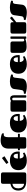

<svg xmlns="http://www.w3.org/2000/svg" viewBox="2578 -3428 867 6063"><g transform="rotate(-90 3011.5 -396.5)"><path d="M599.1 -67.9Q599.1 -50.8 596.2 -38.1Q593.3 -25.4 585 -17.1Q576.7 -8.8 562 -4.4Q547.4 0 523.9 0H310.5Q274.9 -1 240 -6.6Q205.1 -12.2 173.6 -24.2Q142.1 -36.1 115 -55.4Q87.9 -74.7 68.1 -102.3Q48.3 -129.9 37.1 -167.2Q25.9 -204.6 25.9 -252.9Q25.9 -313 43 -356.2Q60.1 -399.4 89.4 -428.7Q118.7 -458 157.5 -475.1Q196.3 -492.2 239.3 -500V-731.4Q239.3 -748.5 241.7 -761.5Q244.1 -774.4 252 -783Q259.8 -791.5 273.4 -795.7Q287.1 -799.8 310.1 -799.8H523.9Q547.4 -799.8 562 -795.4Q576.7 -791 585 -782.7Q593.3 -774.4 596.2 -761.5Q599.1 -748.5 599.1 -731.9ZM95.2 -252.4Q95.2 -216.3 103.5 -184.8Q111.8 -153.3 129.2 -129.2Q146.5 -105 173.8 -89.4Q201.2 -73.7 239.3 -69.3V-437.5Q201.2 -433.1 173.8 -417.2Q146.5 -401.4 129.2 -377Q111.8 -352.5 103.5 -320.8Q95.2 -289.1 95.2 -252.4Z M1131.3 -81.1Q1144.5 -81.1 1155.3 -84.7Q1166 -88.4 1174.6 -92.8Q1183.1 -97.2 1188.7 -100.8Q1194.3 -104.5 1197.3 -104.5Q1201.7 -104.5 1203.4 -103Q1205.1 -101.6 1207.5 -97.7L1224.6 -71.3Q1227.1 -67.4 1227.1 -64.5Q1227.1 -61 1225.1 -59.1Q1223.1 -57.1 1221.2 -55.7Q1205.1 -44.4 1181.6 -31.5Q1158.2 -18.6 1127.2 -7.8Q1096.2 2.9 1057.1 10Q1018.1 17.1 971.2 17.1Q934.6 17.1 897.9 11.2Q861.3 5.4 827.9 -7.3Q794.4 -20 765.6 -40.5Q736.8 -61 715.6 -90.8Q694.3 -120.6 682.1 -159.9Q669.9 -199.2 669.9 -250Q669.9 -299.8 682.1 -339.1Q694.3 -378.4 715.6 -408.2Q736.8 -438 765.6 -458.7Q794.4 -479.5 827.9 -492.4Q861.3 -505.4 897.9 -511.2Q934.6 -517.1 971.2 -517.1Q1032.2 -517.1 1084.7 -503.4Q1137.2 -489.7 1175.8 -458.5Q1214.4 -427.2 1236.3 -376.5Q1258.3 -325.7 1258.3 -252V-224.6Q1258.3 -215.8 1253.9 -210.9Q1249.5 -206.1 1239.3 -206.1H1037.1Q1041 -169.9 1051 -145.8Q1061 -121.6 1074 -107.2Q1086.9 -92.8 1102.1 -86.9Q1117.2 -81.1 1131.3 -81.1ZM1189 -266.1Q1189 -305.2 1182.9 -330.8Q1176.8 -356.4 1166.5 -371.8Q1156.2 -387.2 1142.3 -393.6Q1128.4 -399.9 1113.3 -399.9Q1102.1 -399.9 1088.9 -395.5Q1075.7 -391.1 1064.2 -377Q1052.7 -362.8 1044.7 -336.4Q1036.6 -310.1 1035.2 -266.1ZM918 -568.8Q916 -567.9 914.6 -566.9Q913.1 -565.9 911.6 -565.9Q906.2 -565.9 903.3 -570.8L870.6 -618.7Q867.7 -622.1 867.7 -625.5Q867.7 -628.9 872.1 -632.8L1044.9 -763.7Q1048.3 -766.6 1051.8 -766.6Q1055.2 -766.6 1059.1 -762.2L1104 -698.7Q1107.4 -694.8 1107.4 -691.4Q1107.4 -687 1103 -684.1Z M1710.4 -203.1V-68.4Q1710.4 -50.8 1708 -37.8Q1705.6 -24.9 1697.8 -16.6Q1689.9 -8.3 1675.5 -4.2Q1661.1 0 1637.2 0H1425.3Q1401.9 0 1387.2 -4.4Q1372.6 -8.8 1364.3 -17.1Q1356 -25.4 1353 -38.1Q1350.1 -50.8 1350.1 -67.9V-203.1H1309.6Q1299.3 -203.1 1299.3 -213.9V-252.9Q1299.3 -263.2 1309.6 -263.2H1350.1V-558.1Q1350.1 -610.8 1361.1 -649.9Q1372.1 -689 1390.9 -717Q1409.7 -745.1 1435.1 -763.2Q1460.4 -781.2 1489.7 -791.7Q1519 -802.2 1550.5 -806.2Q1582 -810.1 1613.3 -810.1Q1640.1 -810.1 1669.7 -806.6Q1699.2 -803.2 1726.8 -797.6Q1754.4 -792 1778.3 -784.4Q1802.2 -776.9 1818.8 -769Q1822.8 -767.1 1827.1 -763.2Q1831.5 -759.3 1831.5 -749.5V-715.3Q1831.5 -709 1829.1 -707.8Q1826.7 -706.5 1824.7 -706.5Q1818.4 -706.5 1811 -709.5Q1803.7 -712.4 1789.1 -712.4Q1772.9 -712.4 1758.5 -705.8Q1744.1 -699.2 1733.4 -682.6Q1722.7 -666 1716.6 -637.7Q1710.4 -609.4 1710.4 -566.4V-263.2H1808.1Q1818.4 -263.2 1818.4 -252.9V-213.9Q1818.4 -203.1 1808.1 -203.1Z M2318.8 -81.1Q2332 -81.1 2342.8 -84.7Q2353.5 -88.4 2362.1 -92.8Q2370.6 -97.2 2376.2 -100.8Q2381.8 -104.5 2384.8 -104.5Q2389.2 -104.5 2390.9 -103Q2392.6 -101.6 2395 -97.7L2412.1 -71.3Q2414.6 -67.4 2414.6 -64.5Q2414.6 -61 2412.6 -59.1Q2410.6 -57.1 2408.7 -55.7Q2392.6 -44.4 2369.1 -31.5Q2345.7 -18.6 2314.7 -7.8Q2283.7 2.9 2244.6 10Q2205.6 17.1 2158.7 17.1Q2122.1 17.1 2085.4 11.2Q2048.8 5.4 2015.4 -7.3Q1981.9 -20 1953.1 -40.5Q1924.3 -61 1903.1 -90.8Q1881.8 -120.6 1869.6 -159.9Q1857.4 -199.2 1857.4 -250Q1857.4 -299.8 1869.6 -339.1Q1881.8 -378.4 1903.1 -408.2Q1924.3 -438 1953.1 -458.7Q1981.9 -479.5 2015.4 -492.4Q2048.8 -505.4 2085.4 -511.2Q2122.1 -517.1 2158.7 -517.1Q2219.7 -517.1 2272.2 -503.4Q2324.7 -489.7 2363.3 -458.5Q2401.9 -427.2 2423.8 -376.5Q2445.8 -325.7 2445.8 -252V-224.6Q2445.8 -215.8 2441.4 -210.9Q2437 -206.1 2426.8 -206.1H2224.6Q2228.5 -169.9 2238.5 -145.8Q2248.5 -121.6 2261.5 -107.2Q2274.4 -92.8 2289.6 -86.9Q2304.7 -81.1 2318.8 -81.1ZM2376.5 -266.1Q2376.5 -305.2 2370.4 -330.8Q2364.3 -356.4 2354 -371.8Q2343.8 -387.2 2329.8 -393.6Q2315.9 -399.9 2300.8 -399.9Q2289.6 -399.9 2276.4 -395.5Q2263.2 -391.1 2251.7 -377Q2240.2 -362.8 2232.2 -336.4Q2224.1 -310.1 2222.7 -266.1Z M2516.6 -432.1Q2516.6 -448.7 2519.5 -461.7Q2522.5 -474.6 2530.8 -482.9Q2539.1 -491.2 2553.7 -495.6Q2568.4 -500 2591.8 -500H2791.5Q2813.5 -500 2829.3 -495.6Q2845.2 -491.2 2852.1 -480.5Q2858.4 -484.9 2867.4 -490Q2876.5 -495.1 2887.2 -499.5Q2897.9 -503.9 2910.2 -506.8Q2922.4 -509.8 2935.5 -509.8Q2982.4 -509.8 3008.5 -477.5Q3034.7 -445.3 3034.7 -382.8V-22.9Q3034.7 -14.6 3032.5 -10Q3030.3 -5.4 3027.1 -3.2Q3023.9 -1 3019.5 -0.5Q3015.1 0 3010.7 0H2979.5Q2966.8 0 2963.1 -7.3Q2959.5 -14.6 2959.5 -22.9V-387.7Q2959.5 -415.5 2949.5 -430.2Q2939.5 -444.8 2917.5 -444.8Q2906.2 -444.8 2894.8 -438.7Q2883.3 -432.6 2876.5 -425.8V-68.4Q2876.5 -51.3 2873.5 -38.6Q2870.6 -25.9 2862.3 -17.3Q2854 -8.8 2839.4 -4.4Q2824.7 0 2801.3 0H2591.8Q2568.4 0 2553.7 -4.4Q2539.1 -8.8 2530.8 -17.1Q2522.5 -25.4 2519.5 -38.1Q2516.6 -50.8 2516.6 -67.9Z M3472.7 -517.1Q3503.9 -517.1 3535.2 -513.4Q3566.4 -509.8 3594.5 -503.9Q3622.6 -498 3645.8 -491Q3668.9 -483.9 3683.6 -477.1Q3686 -476.1 3688.7 -474.1Q3691.4 -472.2 3691.4 -466.8Q3691.4 -465.3 3690.9 -462.9Q3690.4 -460.4 3689.9 -458L3684.1 -429.2Q3683.1 -423.3 3681.4 -422.1Q3679.7 -420.9 3678.2 -420.9Q3675.8 -420.9 3668.9 -422.4Q3662.1 -423.8 3654.3 -423.8Q3626.5 -423.8 3610.4 -408.9Q3594.2 -394 3589.8 -356.9L3562.5 -128.9Q3558.6 -98.6 3542.2 -72.3Q3525.9 -45.9 3495.1 -25.9Q3464.4 -5.9 3419.2 5.6Q3374 17.1 3313.5 17.1Q3275.4 17.1 3239.3 12.5Q3203.1 7.8 3172.6 1.2Q3142.1 -5.4 3119.4 -12Q3096.7 -18.6 3085.4 -22.5Q3081.5 -23.4 3079.3 -25.1Q3077.1 -26.9 3077.1 -30.8Q3077.1 -32.7 3077.6 -35.2Q3078.1 -37.6 3079.1 -41L3085 -68.4Q3085.9 -72.3 3088.4 -74.7Q3090.8 -77.1 3097.2 -77.1Q3113.3 -77.1 3129.6 -78.9Q3146 -80.6 3159.9 -87.9Q3173.8 -95.2 3184.3 -110.4Q3194.8 -125.5 3198.7 -152.8L3232.9 -388.2Q3238.3 -425.3 3260.3 -450.2Q3282.2 -475.1 3314.7 -490Q3347.2 -504.9 3388.2 -511Q3429.2 -517.1 3472.7 -517.1Z M4176.3 -81.1Q4189.5 -81.1 4200.2 -84.7Q4210.9 -88.4 4219.5 -92.8Q4228 -97.2 4233.6 -100.8Q4239.3 -104.5 4242.2 -104.5Q4246.6 -104.5 4248.3 -103Q4250 -101.6 4252.4 -97.7L4269.5 -71.3Q4272 -67.4 4272 -64.5Q4272 -61 4270 -59.1Q4268.1 -57.1 4266.1 -55.7Q4250 -44.4 4226.6 -31.5Q4203.1 -18.6 4172.1 -7.8Q4141.1 2.9 4102.1 10Q4063 17.1 4016.1 17.1Q3979.5 17.1 3942.9 11.2Q3906.2 5.4 3872.8 -7.3Q3839.4 -20 3810.5 -40.5Q3781.7 -61 3760.5 -90.8Q3739.3 -120.6 3727.1 -159.9Q3714.8 -199.2 3714.8 -250Q3714.8 -299.8 3727.1 -339.1Q3739.3 -378.4 3760.5 -408.2Q3781.7 -438 3810.5 -458.7Q3839.4 -479.5 3872.8 -492.4Q3906.2 -505.4 3942.9 -511.2Q3979.5 -517.1 4016.1 -517.1Q4077.1 -517.1 4129.6 -503.4Q4182.1 -489.7 4220.7 -458.5Q4259.3 -427.2 4281.2 -376.5Q4303.2 -325.7 4303.2 -252V-224.6Q4303.2 -215.8 4298.8 -210.9Q4294.4 -206.1 4284.2 -206.1H4082Q4085.9 -169.9 4095.9 -145.8Q4106 -121.6 4118.9 -107.2Q4131.8 -92.8 4147 -86.9Q4162.1 -81.1 4176.3 -81.1ZM4233.9 -266.1Q4233.9 -305.2 4227.8 -330.8Q4221.7 -356.4 4211.4 -371.8Q4201.2 -387.2 4187.3 -393.6Q4173.3 -399.9 4158.2 -399.9Q4147 -399.9 4133.8 -395.5Q4120.6 -391.1 4109.1 -377Q4097.7 -362.8 4089.6 -336.4Q4081.5 -310.1 4080.1 -266.1Z M4733.9 -119.1Q4733.9 -91.3 4742.9 -78.1Q4752 -64.9 4773.9 -64.9Q4785.2 -64.9 4797.6 -69.8Q4810.1 -74.7 4816.9 -79.1V-477.1Q4816.9 -485.4 4820.6 -492.7Q4824.2 -500 4836.9 -500H4868.2Q4872.6 -500 4877 -499.5Q4881.3 -499 4884.5 -496.8Q4887.7 -494.6 4889.9 -490Q4892.1 -485.4 4892.1 -477.1V-22.9Q4892.1 -14.6 4889.9 -10Q4887.7 -5.4 4884.5 -3.2Q4881.3 -1 4877 -0.5Q4872.6 0 4868.2 0H4836.9Q4824.2 0 4820.6 -7.3Q4816.9 -14.6 4816.9 -30.8Q4806.2 -26.9 4786.9 -20Q4767.6 -13.2 4738.3 -6.6Q4709 0 4669.2 4.9Q4629.4 9.8 4578.1 9.8Q4525.4 9.8 4487.1 1Q4448.7 -7.8 4423.6 -27.6Q4398.4 -47.4 4386.2 -79.1Q4374 -110.8 4374 -157.2V-432.1Q4374 -448.7 4377 -461.7Q4379.9 -474.6 4388.2 -482.9Q4396.5 -491.2 4411.1 -495.6Q4425.8 -500 4449.2 -500H4663.1Q4691.4 -500 4706.1 -491.7Q4720.7 -483.4 4727.1 -471.2Q4733.4 -459 4733.6 -444.8Q4733.9 -430.7 4733.9 -418.9Z M4981.9 -432.1Q4981.9 -448.7 4984.9 -461.7Q4987.8 -474.6 4996.1 -482.9Q5004.4 -491.2 5019 -495.6Q5033.7 -500 5057.1 -500H5271Q5293.5 -500 5307.1 -495.6Q5320.8 -491.2 5328.6 -482.4Q5336.4 -473.6 5339.1 -460.4Q5341.8 -447.3 5341.8 -429.7V-393.6L5450.2 -499Q5460.9 -509.3 5470.2 -509.3Q5475.6 -509.3 5479.7 -507.1Q5483.9 -504.9 5486.8 -502L5508.8 -479Q5516.1 -471.7 5516.1 -462.9Q5516.1 -457.5 5512.9 -451.9Q5509.8 -446.3 5502.9 -440.9L5341.8 -315.9V-68.8Q5341.8 -51.8 5339.4 -38.8Q5336.9 -25.9 5328.6 -17.3Q5320.3 -8.8 5304.7 -4.4Q5289.1 0 5262.2 0H5057.1Q5033.7 0 5019 -4.4Q5004.4 -8.8 4996.1 -17.1Q4987.8 -25.4 4984.9 -38.1Q4981.9 -50.8 4981.9 -67.9Z M5804.2 -517.1Q5835.4 -517.1 5866.7 -513.4Q5897.9 -509.8 5926 -503.9Q5954.1 -498 5977.3 -491Q6000.5 -483.9 6015.1 -477.1Q6017.6 -476.1 6020.3 -474.1Q6022.9 -472.2 6022.9 -466.8Q6022.9 -465.3 6022.5 -462.9Q6022 -460.4 6021.5 -458L6015.6 -429.2Q6014.6 -423.3 6012.9 -422.1Q6011.2 -420.9 6009.8 -420.9Q6007.3 -420.9 6000.5 -422.4Q5993.7 -423.8 5985.8 -423.8Q5958 -423.8 5941.9 -408.9Q5925.8 -394 5921.4 -356.9L5894 -128.9Q5890.1 -98.6 5873.8 -72.3Q5857.4 -45.9 5826.7 -25.9Q5795.9 -5.9 5750.7 5.6Q5705.6 17.1 5645 17.1Q5606.9 17.1 5570.8 12.5Q5534.7 7.8 5504.2 1.2Q5473.6 -5.4 5450.9 -12Q5428.2 -18.6 5417 -22.5Q5413.1 -23.4 5410.9 -25.1Q5408.7 -26.9 5408.7 -30.8Q5408.7 -32.7 5409.2 -35.2Q5409.7 -37.6 5410.6 -41L5416.5 -68.4Q5417.5 -72.3 5419.9 -74.7Q5422.4 -77.1 5428.7 -77.1Q5444.8 -77.1 5461.2 -78.9Q5477.5 -80.6 5491.5 -87.9Q5505.4 -95.2 5515.9 -110.4Q5526.4 -125.5 5530.3 -152.8L5564.5 -388.2Q5569.8 -425.3 5591.8 -450.2Q5613.8 -475.1 5646.2 -490Q5678.7 -504.9 5719.7 -511Q5760.7 -517.1 5804.2 -517.1Z"/></g></svg>

Font: Fascinate Cyrillic
Style: Regular
Weight: 900
Designer: Denis Ignatov
Foundry: Astigmatic (AOETI)
Version: Version 1.00 November 30, 2018, initial release